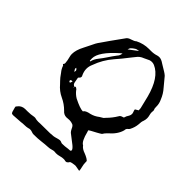

<svg xmlns="http://www.w3.org/2000/svg" viewBox="-203 -647 964 964"><g transform="rotate(45 278.5 -165.0)"><path d="M170.4 -120.1Q168.5 -117.7 168.5 -115.7Q170.4 -115.7 170.4 -114.7ZM108.4 -195.3 107.4 -189.9Q107.4 -186 113.8 -177.2L115.7 -173.8Q117.7 -178.7 117.7 -183.1Q117.7 -189.5 108.4 -195.3ZM138.2 -133.8Q130.9 -133.8 130.9 -127Q130.9 -121.1 139.2 -120.1L144.5 -133.3ZM272 -478Q256.8 -476.6 250.5 -472.2Q240.2 -465.8 231.9 -457.5Q228.5 -454.1 225.6 -442.9ZM222.2 -410.6 213.4 -403.8Q130.9 -331.1 130.9 -284.7Q130.9 -268.1 132.6 -268.1Q134.3 -268.1 135.3 -267.1Q135.3 -269 136.2 -269.5Q140.6 -288.1 155 -306.2Q169.4 -324.2 182.4 -344Q195.3 -363.8 210.4 -383.8Q220.2 -393.6 222.2 -410.6ZM170.4 -121.1Q171.4 -125.5 173.8 -125.5Q179.2 -125.5 187 -117.7V-116.7Q199.7 -99.6 218.8 -87.9Q266.1 -64 286.6 -64Q293 -76.7 323.2 -82Q346.2 -87.9 365.2 -103Q374 -108.9 383.8 -114.3L391.1 -122.6Q414.6 -146 431.2 -173.8Q435.1 -183.1 451.2 -186.5L454.6 -188.5Q458 -201.7 466.3 -213.4Q470.7 -221.2 470.7 -229Q470.7 -234.4 468.8 -239.3Q464.4 -250 464.4 -255.9L481.4 -266.1Q481.4 -276.9 480.5 -280.8L464.4 -346.7Q436 -454.6 374 -481.4Q365.2 -484.9 356.9 -484.9Q349.1 -484.9 341.8 -482.4L314.9 -469.7Q293.5 -461.9 281.2 -444.3L268.6 -428.7Q234.9 -384.8 212.4 -359.9Q174.8 -316.4 155.8 -262.7Q147.9 -245.6 147.9 -228Q147.9 -210 156.7 -190.9Q159.7 -186.5 159.7 -182.6Q159.7 -176.3 156 -173.3Q152.3 -170.4 151.4 -168.7Q150.4 -167 149.9 -166Q152.3 -151.4 155 -137.9Q157.7 -124.5 170.4 -121.1ZM366.2 -528.3Q380.4 -528.3 398.9 -515.1L434.1 -493.7Q443.8 -487.8 451.2 -481L489.3 -435.1Q510.3 -411.6 521.5 -382.8Q530.8 -363.8 530.8 -343.3V-339.8Q530.8 -326.7 534.2 -321.8L535.2 -317.4L534.2 -305.2Q534.2 -296.4 536.9 -286.9Q539.6 -277.3 539.6 -268.1Q539.6 -257.8 536.1 -247.1Q530.8 -234.4 530.8 -216.8Q528.8 -192.9 517.1 -170.4Q514.6 -166 510.3 -162.6Q501 -156.2 501 -143.6Q491.2 -106.9 452.6 -74.2Q440.4 -62 437.7 -56.4Q435.1 -50.8 425.3 -45.9L411.6 -38.1Q375 -19 374.5 -17.3Q374 -15.6 373 -15.6L376 -6.8Q389.2 46.9 408.2 55.7Q418 70.3 442.9 78.6Q454.6 83 465.8 89.6Q477.1 96.2 477.1 101.1V106.4Q477.1 121.1 481 135.7Q484.9 150.4 484.9 160.2Q462.9 156.7 460.4 155.8Q458 154.8 453.6 154.8Q447.3 154.8 429.7 158.2L421.4 161.1L420.4 162.6Q417 169.4 409.7 173.8L404.3 174.8H401.9Q394.5 172.9 387.7 172.9Q377 172.9 364.7 176.5Q352.5 180.2 339.4 180.2L326.7 179.2Q322.3 179.2 310.5 182.6Q303.7 185.1 290 186Q268.6 187 246.3 189.9Q224.1 192.9 193.4 192.9Q186.5 192.9 179.2 189.9Q171.9 187 164.1 187Q157.7 187 151.4 189.5Q140.6 191.9 128.7 191.9Q116.7 191.9 105 193.8L53.2 197.3Q44.9 197.3 41.7 194.3Q38.6 191.4 34.2 172.9Q30.8 162.6 30.8 157.7L34.2 153.3Q47.9 133.3 72.8 132.3H89.8Q112.3 132.3 134.3 127.9H140.6Q152.3 131.3 165 131.3Q171.4 131.3 178.5 130.6Q185.5 129.9 249 129.9L256.8 128.9Q271.5 128.9 279.3 126.5Q302.7 119.6 308.1 119.6Q314.5 119.6 321.3 123Q324.2 124.5 327.6 124.5Q347.2 124.5 367.2 121.1Q382.3 121.1 384 118.2Q385.7 115.2 385.7 114.3Q385.7 106.4 369.6 92.8L320.3 54.7Q314.5 49.3 309.1 38.1Q302.7 22.5 294.4 19Q282.7 14.2 270.5 14.2Q264.2 14.2 259.3 14.9Q254.4 15.6 250 15.6Q231 15.6 217.8 0Q194.3 -23.9 163.1 -38.3Q131.8 -52.7 109.4 -79.6L97.7 -91.8Q87.9 -101.1 71.8 -124.5Q60.1 -138.2 54.2 -156.2Q54.2 -157.2 51.8 -158.4Q49.3 -159.7 47.9 -161.6Q53.2 -166 53.2 -172.9Q52.2 -189.5 45.9 -212.9Q43.9 -220.2 43.9 -229Q43.9 -256.8 63 -293Q70.8 -307.6 78.1 -323.2Q90.8 -352.1 104 -369.1L131.8 -409.2L181.2 -478Q189 -486.8 201.7 -490.2Q221.2 -496.1 228.5 -503.4Q262.2 -520.5 299.8 -520.5H314.9Q335 -520.5 352.5 -526.4Q358.9 -528.3 366.2 -528.3Z"/></g></svg>

Font: Kurland
Style: Regular
Weight: 400
Designer: GGBot
Version: 0.22